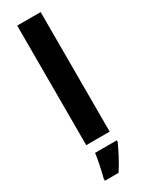

<svg xmlns="http://www.w3.org/2000/svg" viewBox="-252 -798 809 1057"><g transform="rotate(-30 152.5 -269.5)"><path d="M227 0H78V-760H227ZM237 71Q222 104 202 142.5Q182 181 156 221H69V208Q77 179 86 136Q95 93 99 61H237Z"/></g></svg>

Font: Noto Sans Tamil
Style: Bold
Weight: 700
Designer: Jelle Bosma - Monotype Design Team
Foundry: Monotype Imaging Inc.
Version: Version 2.004; ttfautohint (v1.8.4.7-5d5b)